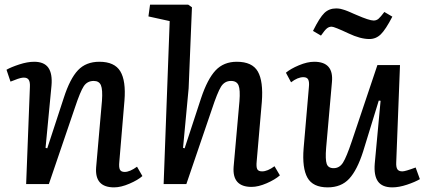

<svg xmlns="http://www.w3.org/2000/svg" viewBox="-20 -787 1824 821"><path d="M588.9 -34.2Q569.8 -17.1 533.4 -1.5Q497.1 14.2 467.8 14.2Q384.3 14.2 391.1 -71.8L416 -356Q419.4 -403.8 411.6 -422.4Q403.8 -440.9 380.9 -440.9Q353 -440.9 338.1 -418.2Q323.2 -395.5 300.8 -328.1L189 0H91.8L107.9 -416Q108.9 -436.5 102.8 -445.8Q96.7 -455.1 82 -455.1Q76.2 -455.1 68.4 -453.4Q60.5 -451.7 55.7 -449.7Q50.8 -447.8 39.8 -443.6Q28.8 -439.5 24.9 -438L7.8 -488.8Q27.3 -500 62.5 -511.5Q97.7 -522.9 126 -522.9Q168.9 -522.9 186.8 -497.3Q204.6 -471.7 200.2 -420.9L174.8 -154.8L182.1 -152.8L252.9 -369.1Q279.3 -450.7 313.5 -486.8Q347.7 -522.9 404.8 -522.9Q469.7 -522.9 494.4 -482.2Q519 -441.4 512.2 -356.9L490.2 -95.2Q487.8 -71.8 492.7 -61.8Q497.6 -51.8 513.2 -51.8Q535.2 -51.8 565.9 -74.2Z M1176.8 -37.1Q1156.2 -19 1120.4 -3.4Q1084.5 12.2 1055.7 12.2Q972.2 12.2 979 -74.2L1003.9 -354Q1007.8 -403.3 1000 -422.1Q992.2 -440.9 967.8 -440.9Q940.4 -440.9 925 -416.3Q909.7 -391.6 885.7 -318.8L776.9 0H679.7L705.6 -696.8L614.7 -716.8L621.6 -767.1H784.7L800.8 -755.9L786.6 -409.2L762.7 -154.8L769.5 -152.8L839.8 -367.2Q867.2 -449.2 901.9 -486.1Q936.5 -522.9 992.7 -522.9Q1058.6 -522.9 1082.5 -481.2Q1106.4 -439.5 1099.6 -351.1L1077.6 -97.2Q1075.2 -73.7 1079.8 -64Q1084.5 -54.2 1100.6 -54.2Q1124 -54.2 1153.8 -76.2Z M1559.6 -620.1Q1521 -620.1 1470.7 -644Q1409.2 -672.9 1398.4 -672.9Q1386.7 -672.9 1377.7 -665.5Q1368.7 -658.2 1352.5 -634.8L1318.4 -654.8Q1346.7 -711.9 1366.9 -731.4Q1387.2 -751 1417.5 -751Q1421.9 -751 1426.8 -750.5Q1431.6 -750 1435.5 -749.3Q1439.5 -748.5 1445.6 -746.6Q1451.7 -744.6 1455.1 -743.7Q1458.5 -742.7 1466.3 -739.5Q1474.1 -736.3 1477.3 -734.9Q1480.5 -733.4 1490.5 -729Q1500.5 -724.6 1504.4 -723.1Q1559.1 -699.2 1577.6 -699.2Q1589.8 -699.2 1598.6 -706.8Q1607.4 -714.4 1623.5 -735.8L1657.7 -715.8Q1629.4 -661.1 1608.6 -640.6Q1587.9 -620.1 1559.6 -620.1ZM1202.6 -476.1Q1222.2 -492.7 1258.1 -507.8Q1293.9 -522.9 1323.7 -522.9Q1407.7 -522.9 1399.4 -436L1374.5 -153.8Q1370.6 -105 1377 -86.4Q1383.3 -67.9 1406.7 -67.9Q1431.6 -67.9 1446.5 -91.3Q1461.4 -114.7 1484.4 -183.1L1593.8 -508.8H1690.4L1674.3 -92.8Q1673.3 -72.3 1679.2 -63.2Q1685.1 -54.2 1700.7 -54.2Q1712.9 -54.2 1757.3 -70.8L1775.4 -21Q1754.9 -8.8 1720.5 2.7Q1686 14.2 1657.7 14.2Q1614.3 14.2 1596.2 -11.2Q1578.1 -36.6 1582.5 -87.9L1607.4 -356L1599.6 -356.9L1532.7 -139.2Q1507.3 -59.6 1473.1 -22.7Q1439 14.2 1381.3 14.2Q1317.9 14.2 1294.7 -27.1Q1271.5 -68.4 1278.3 -152.8L1300.8 -414.1Q1303.2 -436 1298.1 -446.5Q1293 -457 1277.3 -457Q1252.9 -457 1224.6 -435.1Z"/></svg>

Font: Literata Book Medium
Style: Italic
Weight: 500
Italic angle: -3°
Designer: Latin by Veronika Burian and Jose Scaglione. Greek by Irene Vlachou. Cyrillic by Vera Evstafieva
Foundry: TypeTogether
Version: Version 1.003;PS 001.003;hotconv 1.0.88;makeotf.lib2.5.64775